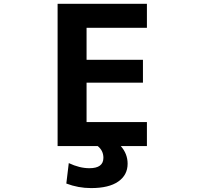

<svg xmlns="http://www.w3.org/2000/svg" viewBox="-20 -752 1040 991"><path d="M738.3 -608.4H426.8V-443.4H717.8V-325.2H426.8V-122.1H738.3V2H603.5Q638.7 42 638.7 92.8Q638.7 151.4 590.3 185.1Q542 218.8 450.2 218.8Q383.8 218.8 322.3 195.3L335 89.8Q390.6 116.2 441.4 116.2Q513.7 116.2 513.7 62.5Q513.7 25.4 484.4 2H277.3V-732.4H738.3Z"/></svg>

Font: GenEi Gothic M Regular
Style: Bold
Weight: 700
Designer: o_tamon (Modified); [Source Han Sans]
Ryoko NISHIZUKA  (kana & ideographs); Paul D. Hunt (Latin, Greek & Cyrillic); Wenl
Version: Version 1.1a;Original Version 1.004